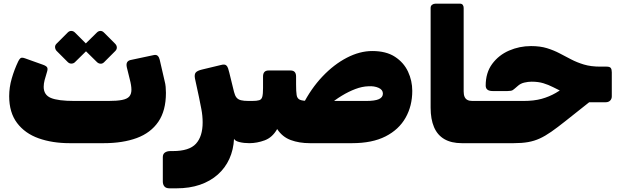

<svg xmlns="http://www.w3.org/2000/svg" viewBox="-20 -770 3388 1046"><path d="M360 10Q265 10 190.5 -16.5Q116 -43 73 -100Q30 -157 30 -246Q30 -294 44 -342.5Q58 -391 79 -435Q84 -446 91 -452.5Q98 -459 117 -452L215 -417Q234 -410 237.5 -401.5Q241 -393 236 -378Q228 -353 223 -333.5Q218 -314 218 -297Q218 -253 257 -236.5Q296 -220 386 -220H569Q617 -220 645 -225.5Q673 -231 684.5 -244.5Q696 -258 696 -281Q696 -304 687 -338L671 -403Q667 -421 672.5 -430.5Q678 -440 691 -443L818 -470Q832 -473 839.5 -465.5Q847 -458 850 -445L877 -328Q881 -313 882.5 -297Q884 -281 884 -264Q884 -167 842.5 -106.5Q801 -46 725 -18Q649 10 545 10ZM388 -431Q381 -424 369.5 -423.5Q358 -423 349 -432L288 -493Q281 -501 280 -512Q279 -523 288 -532L349 -593Q358 -602 369 -601.5Q380 -601 388 -593L449 -532Q458 -523 458.5 -511.5Q459 -500 450 -492ZM547 -431Q538 -422 527 -423Q516 -424 508 -432L446 -493Q438 -501 438 -512.5Q438 -524 446 -532L508 -593Q516 -601 526.5 -601.5Q537 -602 546 -593L607 -532Q616 -523 616.5 -512Q617 -501 608 -492Z M904 256Q884 256 875.5 245.5Q867 235 867 219V86Q867 69 878.5 61Q890 53 909 53H922Q1011 53 1047.5 13Q1084 -27 1084 -103Q1084 -139 1077 -175.5Q1070 -212 1064 -241L1042 -343Q1038 -365 1046.5 -375Q1055 -385 1080 -391L1184 -416Q1203 -421 1211 -415Q1219 -409 1222.5 -398Q1226 -387 1229 -375L1255 -269Q1260 -249 1268.5 -238.5Q1277 -228 1292.5 -224Q1308 -220 1335 -220H1353Q1368 -220 1368 -205V-20Q1368 10 1338 10Q1309 10 1284.5 4Q1260 -2 1255 -14Q1252 46 1229.5 95.5Q1207 145 1166.5 181Q1126 217 1069.5 236.5Q1013 256 941 256Z M1338 10Q1331 10 1327 6Q1323 2 1323 -5V-190Q1323 -204 1331 -212Q1339 -220 1353 -220Q1379 -220 1392 -224Q1405 -228 1409 -243Q1413 -258 1413 -290V-353Q1413 -386 1443 -386H1563Q1593 -386 1593 -353V-310Q1593 -272 1596 -252.5Q1599 -233 1614 -226.5Q1629 -220 1664 -220H1974Q2023 -220 2044.5 -230Q2066 -240 2066 -260Q2066 -281 2042.5 -291.5Q2019 -302 1987 -300Q1953 -299 1916 -285Q1879 -271 1842 -248.5Q1805 -226 1772 -198H1629Q1674 -287 1736.5 -353Q1799 -419 1869.5 -455.5Q1940 -492 2008 -492Q2084 -492 2132 -460.5Q2180 -429 2203 -379.5Q2226 -330 2226 -275Q2226 -193 2189.5 -128.5Q2153 -64 2080.5 -27Q2008 10 1898 10H1668Q1610 10 1564 -7Q1518 -24 1490 -67Q1464 -21 1422 -5.5Q1380 10 1338 10Z M2581 10H2496Q2439 10 2401 -12Q2363 -34 2344.5 -77.5Q2326 -121 2326 -183V-727Q2326 -738 2334 -744Q2342 -750 2352 -750H2486Q2496 -750 2501 -743.5Q2506 -737 2506 -727V-272Q2506 -254 2511 -242.5Q2516 -231 2526.5 -225.5Q2537 -220 2554 -220H2596Q2611 -220 2611 -205V-20Q2611 10 2581 10Z M2581 10Q2566 10 2566 -5V-190Q2566 -220 2596 -220H2831Q2889 -220 2930.5 -231.5Q2972 -243 3007.5 -263.5Q3043 -284 3081 -311L3148 -359L3263 -271L3060 -110Q3016 -75 2983 -52Q2950 -29 2920.5 -15.5Q2891 -2 2857.5 4Q2824 10 2778 10ZM3187 -213V-241Q3140 -241 3105.5 -249Q3071 -257 3044 -270Q3017 -283 2992.5 -295.5Q2968 -308 2940.5 -316.5Q2913 -325 2876 -325Q2857 -325 2836 -320Q2815 -315 2800 -301Q2782 -285 2774 -279.5Q2766 -274 2745 -274H2664Q2626 -274 2626 -304Q2626 -374 2661.5 -422Q2697 -470 2753.5 -494.5Q2810 -519 2873 -519Q2923 -519 2960 -507.5Q2997 -496 3028.5 -479.5Q3060 -463 3091.5 -446.5Q3123 -430 3161 -418.5Q3199 -407 3251 -407H3285Q3302 -407 3307.5 -399.5Q3313 -392 3313 -376V-245Q3313 -231 3304 -222Q3295 -213 3280 -213Z"/></svg>

Font: Rubik Black
Style: Italic
Weight: 900
Italic angle: -12°
Designer: Hubert and Fischer
Foundry: Hubert and Fischer
Version: Version 2.300;gftools[0.9.30]